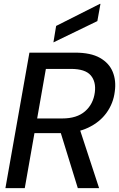

<svg xmlns="http://www.w3.org/2000/svg" viewBox="-20 -972 615 992"><path d="M8 0 132 -700H368Q449 -700 496.5 -673Q544 -646 562.5 -600.5Q581 -555 573 -499Q566 -439 531 -390Q496 -341 436 -312.5Q376 -284 292 -284H158L108 0ZM382 0 286 -311H390L492 0ZM172 -360H302Q377 -360 419.5 -397Q462 -434 470 -495Q477 -550 448.5 -583Q420 -616 346 -616H217ZM256 -753 270 -838 496 -952H499L483 -863Z"/></svg>

Font: DM Sans 36pt Medium
Style: Italic
Weight: 500
Italic angle: -10°
Designer: Colophon Foundry, Jonny Pinhorn
Foundry: Colophon Foundry
Version: Version 4.004;gftools[0.9.30]